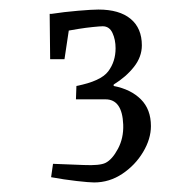

<svg xmlns="http://www.w3.org/2000/svg" viewBox="-20 -737 410 402"><path d="M84 -708H88Q114 -712 143.5 -714.5Q173 -717 186 -717Q230 -717 253.5 -697.5Q277 -678 277 -642Q277 -618 260.5 -597Q244 -576 218 -560V-557Q254 -550 275 -529Q296 -508 296 -473Q296 -446 279.5 -418.5Q263 -391 236 -373Q209 -355 177 -355Q167 -355 140.5 -358Q114 -361 87 -366L91 -394Q122 -393 155.5 -391.5Q189 -390 201 -396Q215 -403 227 -425.5Q239 -448 238 -476Q236 -529 201 -529H139L140 -557Q191 -567 206.5 -587.5Q222 -608 222 -636Q222 -654 215.5 -668Q209 -682 195 -682Q190 -682 175 -680.5Q160 -679 144.5 -676.5Q129 -674 124 -673L115 -613H85Z"/></svg>

Font: Grenze Gotisch Light
Style: Regular
Weight: 300
Designer: Renata Polastri
Foundry: Omnibus-Type
Version: Version 1.001